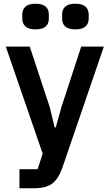

<svg xmlns="http://www.w3.org/2000/svg" viewBox="-20 -796 587 1026"><path d="M99 -697V-718Q99 -745 116 -760.5Q133 -776 170 -776Q241 -776 241 -718V-697Q241 -639 170 -639Q133 -639 116 -654.5Q99 -670 99 -697ZM312 -697V-718Q312 -776 383 -776Q420 -776 437 -760.5Q454 -745 454 -718V-697Q454 -670 437 -654.5Q420 -639 383 -639Q312 -639 312 -697ZM84 210V108H181L208 25L11 -547H139L246 -223L272 -115H278L308 -223L414 -547H535L313 101Q292 160 259 185Q226 210 161 210Z"/></svg>

Font: IBM Plex Sans JP SemiBold
Style: Regular
Weight: 600
Designer: Mike Abbink; Paul van der Laan; Pieter van Rosmalen; Wujin Sim; Yejin Wi; Jinhee Kim; Boomi Park; Yona Kim; Kichan Ma
Foundry: Sandoll Inc.
Version: Version 1.001